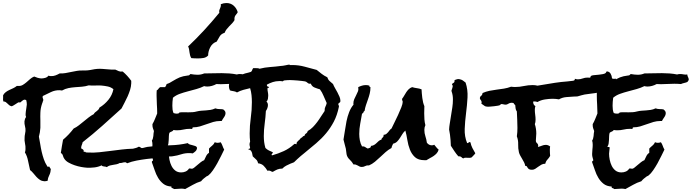

<svg xmlns="http://www.w3.org/2000/svg" viewBox="-45 -1150 4587 1273"><path d="M1261.7 -169.9Q1259.8 -155.3 1251.5 -147.5Q1243.2 -139.6 1232.4 -132.8Q1227.5 -133.8 1223.1 -134.3Q1218.8 -134.8 1213.9 -134.8Q1183.6 -135.7 1156.7 -127Q1129.9 -118.2 1101.6 -114.3Q1091.8 -112.3 1083.5 -112.8Q1075.2 -113.3 1066.4 -111.3Q1035.2 -106.4 1000 -103.5Q964.8 -100.6 929.7 -96.2Q894.5 -91.8 860.8 -85.4Q827.1 -79.1 797.9 -67.4Q794.9 -69.3 792 -71.8Q789.1 -74.2 785.2 -74.2Q775.4 -74.2 766.6 -71.3Q757.8 -68.4 749 -69.3Q739.3 -63.5 728 -61Q716.8 -58.6 705.6 -57.1Q694.3 -55.7 683.6 -52.7Q672.9 -49.8 663.1 -42Q655.3 -45.9 644 -46.4Q632.8 -46.9 628.9 -53.7Q606.4 -43 581.5 -40Q556.6 -37.1 531.2 -38.1Q514.6 -39.1 493.2 -43Q471.7 -46.9 450.2 -54.2Q428.7 -61.5 410.2 -71.8Q391.6 -82 381.8 -96.7Q375 -106.4 372.1 -118.2Q369.1 -129.9 358.4 -135.7Q361.3 -158.2 365.2 -179.7Q369.1 -201.2 373 -223.6Q392.6 -240.2 410.2 -258.8Q427.7 -277.3 443.4 -297.9Q461.9 -306.6 478 -319.3Q494.1 -332 510.3 -345.2Q526.4 -358.4 542.5 -371.1Q558.6 -383.8 577.1 -393.6Q580.1 -400.4 585.4 -404.8Q590.8 -409.2 596.7 -413.6Q602.5 -418 607.4 -423.3Q612.3 -428.7 614.3 -436.5Q648.4 -457 673.8 -488.3Q699.2 -519.5 707 -558.6Q690.4 -572.3 669.4 -576.7Q648.4 -581.1 626 -583Q606.4 -584 585.4 -583Q564.5 -582 543 -584Q521.5 -577.1 498.5 -575.2Q475.6 -573.2 453.1 -571.8Q430.7 -570.3 408.7 -565.9Q386.7 -561.5 366.2 -549.8Q362.3 -549.8 358.9 -550.8Q355.5 -551.8 351.6 -551.8Q320.3 -552.7 293 -539.6Q265.6 -526.4 239.3 -513.7Q237.3 -509.8 237.3 -507.8Q237.3 -502 239.7 -496.6Q242.2 -491.2 242.2 -485.4Q241.2 -484.4 241.2 -483.4Q241.2 -482.4 240.2 -481.4Q239.3 -476.6 237.8 -472.7Q236.3 -468.8 234.4 -463.9Q223.6 -432.6 222.7 -402.3Q221.7 -377 222.7 -352.5Q223.6 -328.1 222.7 -302.7Q220.7 -271.5 212.9 -244.1Q217.8 -220.7 221.7 -194.8Q225.6 -168.9 231.4 -143.6Q237.3 -118.2 245.6 -94.2Q253.9 -70.3 267.6 -48.8Q266.6 -46.9 268.6 -45.9Q270.5 -44.9 272.5 -44.9H280.3Q285.2 -44.9 284.2 -41Q286.1 -38.1 287.1 -35.6Q288.1 -33.2 291 -31.2Q293 -28.3 291 -23.4Q290 -3.9 281.2 12.7Q272.5 29.3 270.5 48.8Q258.8 51.8 249 51.8Q232.4 50.8 219.7 42.5Q207 34.2 196.3 22.5Q185.5 10.7 175.8 -1.5Q166 -13.7 154.3 -22.5Q147.5 -49.8 141.1 -83Q134.8 -116.2 120.1 -139.6Q124 -148.4 124 -161.1Q125 -180.7 120.6 -199.7Q116.2 -218.8 118.2 -238.3Q118.2 -249 120.6 -259.8Q123 -270.5 124 -281.2Q125 -297.9 120.6 -313.5Q116.2 -329.1 117.2 -345.7Q118.2 -353.5 120.6 -360.8Q123 -368.2 127.9 -374Q123 -385.7 125 -396.5Q126 -413.1 128.9 -427.7Q131.8 -442.4 132.8 -457Q132.8 -464.8 131.8 -472.2Q130.9 -479.5 128.9 -486.3L120.1 -489.3Q114.3 -489.3 108.9 -486.3Q103.5 -483.4 99.6 -479.5Q95.7 -475.6 92.8 -473.1Q89.8 -470.7 86.9 -470.7Q85 -470.7 82.5 -471.2Q80.1 -471.7 78.1 -471.7Q76.2 -471.7 70.8 -467.8Q65.4 -463.9 58.1 -459.5Q50.8 -455.1 43.9 -450.7Q37.1 -446.3 33.2 -445.3Q22.5 -447.3 16.1 -452.6Q9.8 -458 4.4 -463.4Q-1 -468.8 -6.8 -473.1Q-12.7 -477.5 -21.5 -476.6Q-24.4 -482.4 -24.9 -489.3Q-25.4 -496.1 -24.4 -502.9V-518.6Q-17.6 -531.2 -6.3 -539.6Q4.9 -547.9 17.6 -553.7L43 -565.4Q55.7 -571.3 66.4 -580.1H75.2Q92.8 -579.1 106 -586.9Q119.1 -594.7 130.9 -605Q142.6 -615.2 154.8 -626Q167 -636.7 181.6 -642.6Q192.4 -637.7 204.1 -634.3Q215.8 -630.9 228.5 -629.9Q241.2 -629.9 254.9 -633.8Q268.6 -637.7 276.4 -648.4Q281.2 -646.5 284.7 -646Q288.1 -645.5 293 -645.5Q307.6 -644.5 322.3 -649.9Q336.9 -655.3 350.6 -663.1Q370.1 -662.1 389.2 -665.5Q408.2 -668.9 427.2 -672.9Q446.3 -676.8 465.3 -680.2Q484.4 -683.6 503.9 -682.6Q536.1 -681.6 567.4 -688.5Q598.6 -695.3 630.9 -693.4Q653.3 -692.4 675.3 -689.9Q697.3 -687.5 719.7 -688.5Q732.4 -682.6 742.7 -678.2Q752.9 -673.8 768.6 -675.8Q799.8 -649.4 825.2 -614.3V-597.7Q824.2 -575.2 817.4 -553.7Q810.5 -532.2 801.3 -511.2Q792 -490.2 781.2 -470.2Q770.5 -450.2 760.7 -430.7Q697.3 -373 633.8 -316.4Q570.3 -259.8 502.9 -207Q501 -197.3 497.6 -189.5Q494.1 -181.6 493.2 -172.9Q493.2 -168 494.1 -165Q501 -163.1 506.3 -157.7Q511.7 -152.3 509.8 -143.6H518.6Q523.4 -143.6 523.4 -139.6L539.1 -138.7Q576.2 -136.7 613.3 -140.6Q650.4 -144.5 688 -149.4Q725.6 -154.3 762.7 -158.7Q799.8 -163.1 836.9 -164.1Q845.7 -167 855.5 -168.9Q865.2 -170.9 873 -176.8H876Q882.8 -176.8 886.2 -172.9Q889.6 -168.9 896.5 -168Q901.4 -168 906.7 -169.9Q912.1 -171.9 918 -172.9Q931.6 -176.8 946.8 -177.7Q961.9 -178.7 976.6 -180.7Q1033.2 -185.5 1088.9 -187Q1144.5 -188.5 1200.2 -201.2Q1205.1 -194.3 1213.9 -191.9Q1222.7 -189.5 1232.4 -187Q1242.2 -184.6 1250.5 -181.6Q1258.8 -178.7 1261.7 -169.9Z M1602.5 -621.1V-617.2Q1595.7 -615.2 1595.7 -607.4Q1585 -602.5 1573.2 -600.1Q1561.5 -597.7 1550.8 -592.8Q1540 -593.8 1528.8 -594.2Q1517.6 -594.7 1506.8 -594.7Q1477.5 -594.7 1448.2 -592.8Q1418.9 -590.8 1389.6 -592.8Q1376 -585 1359.9 -580.6Q1343.8 -576.2 1329.1 -576.2Q1317.4 -576.2 1308.6 -579.1Q1285.2 -567.4 1257.3 -559.6Q1229.5 -551.8 1201.2 -544.4Q1172.9 -537.1 1147 -527.8Q1121.1 -518.6 1101.6 -502Q1099.6 -488.3 1098.6 -475.1Q1097.7 -461.9 1097.7 -449.2Q1097.7 -435.5 1099.1 -423.8Q1100.6 -412.1 1105.5 -400.4Q1110.4 -398.4 1116.7 -397.5Q1123 -396.5 1127.9 -396.5Q1132.8 -396.5 1137.7 -397.9Q1142.6 -399.4 1144.5 -404.3Q1159.2 -406.2 1173.8 -405.8Q1188.5 -405.3 1203.1 -405.3Q1217.8 -405.3 1231.9 -406.2Q1246.1 -407.2 1259.8 -411.1Q1275.4 -415 1290.5 -416Q1305.7 -417 1320.3 -418Q1335 -418.9 1350.6 -421.4Q1366.2 -423.8 1382.8 -431.6Q1395.5 -426.8 1408.7 -426.8Q1421.9 -426.8 1434.6 -424.8Q1441.4 -419.9 1445.8 -414.1Q1450.2 -408.2 1450.2 -400.4Q1450.2 -386.7 1440.4 -373Q1430.7 -359.4 1424.8 -347.7H1414.1Q1390.6 -347.7 1368.7 -341.3Q1346.7 -335 1324.7 -326.7Q1302.7 -318.4 1280.8 -312Q1258.8 -305.7 1235.4 -305.7Q1231.4 -305.7 1231 -301.3Q1230.5 -296.9 1228.5 -294.9Q1223.6 -295.9 1213.9 -295.9Q1191.4 -295.9 1170.9 -291Q1150.4 -286.1 1128.9 -286.1Q1123 -286.1 1117.2 -286.6Q1111.3 -287.1 1105.5 -288.1Q1100.6 -280.3 1092.8 -277.8Q1085 -275.4 1078.1 -269.5Q1075.2 -260.7 1074.7 -248Q1074.2 -235.4 1073.7 -222.2Q1073.2 -209 1071.3 -197.3Q1069.3 -185.5 1063.5 -178.7Q1064.5 -173.8 1071.3 -175.3Q1078.1 -176.8 1078.1 -168.9Q1078.1 -160.2 1076.2 -150.4Q1074.2 -140.6 1074.2 -130.9Q1074.2 -112.3 1078.6 -90.3Q1083 -68.4 1092.3 -49.8Q1101.6 -31.2 1117.2 -19Q1132.8 -6.8 1156.2 -6.8Q1171.9 -6.8 1185.5 -12.7Q1199.2 -18.6 1208 -32.2L1212.9 -33.2Q1216.8 -33.2 1220.2 -32.2Q1223.6 -31.2 1227.5 -31.2Q1233.4 -31.2 1242.7 -38.6Q1252 -45.9 1263.2 -55.7Q1274.4 -65.4 1286.1 -74.7Q1297.9 -84 1308.6 -87.9Q1315.4 -101.6 1321.8 -115.2Q1328.1 -128.9 1340.8 -136.7V-165Q1350.6 -175.8 1361.8 -184.6Q1373 -193.4 1378.9 -207Q1383.8 -205.1 1388.2 -204.1Q1392.6 -203.1 1397.5 -203.1Q1402.3 -203.1 1407.7 -204.1Q1413.1 -205.1 1418 -207Q1425.8 -196.3 1430.2 -183.1Q1434.6 -169.9 1441.4 -158.2Q1432.6 -140.6 1420.9 -116.2Q1409.2 -91.8 1395.5 -67.4Q1381.8 -43 1366.7 -21Q1351.6 1 1336.9 12.7Q1334 15.6 1324.2 19.5Q1313.5 27.3 1304.7 34.7Q1295.9 42 1288.1 51.8Q1259.8 60.5 1233.9 75.2Q1208 89.8 1182.6 103.5Q1170.9 100.6 1157.2 100.6Q1145.5 100.6 1133.8 102.1Q1122.1 103.5 1108.4 103.5Q1104.5 98.6 1097.2 97.2Q1089.8 95.7 1091.8 86.9Q1058.6 85 1038.1 68.8Q1017.6 52.7 1003.4 29.3Q989.3 5.9 980.5 -21.5Q971.7 -48.8 961.9 -74.2V-77.1Q961.9 -82 965.8 -83Q969.7 -84 969.7 -88.9Q969.7 -90.8 968.8 -91.8Q965.8 -102.5 963.9 -110.4Q961.9 -118.2 961.9 -128.9Q961.9 -144.5 963.9 -159.7Q965.8 -174.8 965.8 -190.4Q965.8 -206.1 961.9 -217.8Q965.8 -222.7 968.3 -231Q970.7 -239.3 971.7 -248Q972.7 -256.8 973.1 -265.6Q973.6 -274.4 975.6 -281.2Q971.7 -292 968.8 -300.3Q965.8 -308.6 965.8 -320.3V-327.1Q975.6 -343.8 982.4 -361.3Q989.3 -378.9 997.1 -397.5V-400.4Q997.1 -428.7 995.1 -457Q993.2 -485.4 993.2 -513.7V-532.2Q993.2 -542 994.1 -550.8Q1002 -554.7 1005.9 -561.5Q1009.8 -568.4 1017.6 -572.3H1049.8L1055.7 -582Q1058.6 -586.9 1059.6 -592.8Q1070.3 -595.7 1080.6 -601.1Q1090.8 -606.4 1099.6 -612.3Q1113.3 -620.1 1124.5 -626.5Q1135.7 -632.8 1147 -637.2Q1158.2 -641.6 1170.9 -644.5Q1183.6 -647.5 1200.2 -649.4Q1208 -649.4 1210.4 -652.3Q1212.9 -655.3 1217.8 -659.2Q1229.5 -657.2 1241.2 -655.8Q1252.9 -654.3 1264.6 -654.3Q1288.1 -654.3 1308.6 -663.1Q1337.9 -663.1 1366.7 -664.1Q1395.5 -665 1424.8 -665Q1450.2 -665 1475.6 -663.1Q1501 -661.1 1525.4 -656.2Q1534.2 -659.2 1544.9 -659.2Q1556.6 -659.2 1568.8 -656.7Q1581.1 -654.3 1592.8 -656.2Q1593.8 -645.5 1598.1 -638.2Q1602.5 -630.9 1602.5 -621.1ZM1531.2 -1069.3Q1527.3 -1061.5 1522.9 -1056.6Q1518.6 -1051.8 1515.1 -1046.4Q1511.7 -1041 1510.3 -1034.2Q1508.8 -1027.3 1509.8 -1016.6Q1502.9 -1004.9 1493.7 -995.1Q1484.4 -985.4 1475.1 -976.1Q1465.8 -966.8 1457.5 -956.1Q1449.2 -945.3 1444.3 -932.6Q1421.9 -925.8 1411.6 -908.7Q1401.4 -891.6 1391.6 -874Q1363.3 -864.3 1349.1 -836.9Q1335 -809.6 1335 -782.2Q1322.3 -768.6 1303.7 -765.6Q1285.2 -762.7 1268.6 -762.7Q1256.8 -762.7 1245.6 -763.2Q1234.4 -763.7 1223.6 -764.6Q1217.8 -773.4 1215.3 -783.2Q1212.9 -793 1211.4 -803.2Q1210 -813.5 1208.5 -823.2Q1207 -833 1202.1 -841.8Q1257.8 -894.5 1309.1 -950.2Q1360.4 -1005.9 1409.2 -1065.4Q1408.2 -1068.4 1408.2 -1074.2Q1408.2 -1081.1 1410.6 -1086.4Q1413.1 -1091.8 1415 -1096.7Q1417 -1101.6 1418.5 -1107.4Q1419.9 -1113.3 1418.9 -1122.1Q1437.5 -1129.9 1456.1 -1129.9Q1484.4 -1129.9 1503.9 -1112.8Q1523.4 -1095.7 1531.2 -1069.3Z M2211.9 -481.4Q2211.9 -471.7 2205.1 -468.8Q2198.2 -465.8 2198.2 -457Q2198.2 -454.1 2200.2 -452.1Q2202.1 -450.2 2202.1 -446.3V-442.4Q2190.4 -385.7 2168.5 -343.8Q2146.5 -301.8 2117.2 -266.6Q2087.9 -231.4 2051.3 -200.2Q2014.6 -168.9 1972.7 -134.8Q1960.9 -125 1948.7 -115.2Q1936.5 -105.5 1925.8 -94.7L1904.3 -74.2Q1903.3 -73.2 1893.6 -69.8Q1883.8 -66.4 1881.8 -65.4Q1868.2 -59.6 1853 -51.8Q1837.9 -43.9 1827.1 -32.2Q1807.6 -32.2 1793.9 -26.4Q1780.3 -20.5 1763.7 -10.7Q1758.8 -10.7 1755.4 -12.7Q1752 -14.6 1748 -16.6Q1744.1 -18.6 1739.7 -19Q1735.4 -19.5 1728.5 -17.6Q1716.8 -37.1 1703.1 -50.8Q1689.5 -64.5 1666 -67.4Q1663.1 -84 1652.3 -93.3Q1641.6 -102.5 1630.9 -113.3Q1628.9 -119.1 1627.9 -127Q1627 -134.8 1624 -141.6Q1621.1 -148.4 1616.2 -153.3Q1611.3 -158.2 1602.5 -158.2Q1601.6 -164.1 1607.4 -164.1Q1613.3 -164.1 1613.3 -168.9Q1613.3 -174.8 1611.3 -180.7Q1609.4 -186.5 1609.4 -193.4Q1609.4 -198.2 1610.4 -202.1Q1611.3 -206.1 1613.3 -210.9Q1610.4 -237.3 1610.4 -264.6Q1610.4 -317.4 1617.7 -368.7Q1625 -419.9 1625 -472.7Q1625 -496.1 1622.6 -519.5Q1620.1 -543 1613.3 -565.4Q1590.8 -560.5 1568.4 -554.2Q1545.9 -547.9 1526.4 -537.1Q1515.6 -543.9 1503.4 -545.4Q1491.2 -546.9 1479.5 -550.8Q1472.7 -564.5 1472.7 -579.1Q1472.7 -592.8 1477.5 -605.5L1487.3 -630.9Q1510.7 -635.7 1533.7 -645.5Q1556.6 -655.3 1580.1 -663.1Q1587.9 -665 1600.1 -668Q1612.3 -670.9 1617.2 -672.9Q1624 -675.8 1626.5 -684.1Q1628.9 -692.4 1633.8 -698.2H1650.4Q1656.2 -698.2 1663.1 -697.8Q1669.9 -697.3 1675.8 -694.3Q1710.9 -703.1 1746.1 -705.6Q1781.2 -708 1818.4 -712.9Q1822.3 -712.9 1830.1 -713.9L1846.7 -716.8Q1855.5 -718.8 1862.8 -720.2Q1870.1 -721.7 1873 -721.7Q1876 -721.7 1876 -718.8H1892.6Q1934.6 -718.8 1974.6 -708L2054.7 -686.5Q2071.3 -672.9 2087.9 -660.2Q2104.5 -647.5 2125 -637.7Q2129.9 -622.1 2140.1 -612.8Q2150.4 -603.5 2163.1 -592.8Q2168 -580.1 2176.3 -565.9Q2184.6 -551.8 2192.4 -537.1Q2200.2 -522.5 2206.1 -508.3Q2211.9 -494.1 2211.9 -481.4ZM2121.1 -466.8Q2110.4 -489.3 2100.6 -513.7Q2090.8 -538.1 2076.2 -557.6Q2058.6 -562.5 2040.5 -569.8Q2022.5 -577.1 2015.6 -595.7Q2013.7 -594.7 2008.8 -594.7Q2000 -594.7 1993.2 -601.6Q1986.3 -608.4 1977.5 -610.4Q1969.7 -611.3 1956.5 -613.3Q1943.4 -615.2 1928.7 -616.2Q1914.1 -617.2 1899.9 -618.2Q1885.7 -619.1 1877.9 -619.1Q1870.1 -619.1 1861.8 -618.7Q1853.5 -618.2 1844.7 -617.2Q1836.9 -617.2 1835 -614.7Q1833 -612.3 1827.1 -610.4Q1822.3 -612.3 1816.4 -612.3H1804.7Q1784.2 -612.3 1764.2 -606Q1744.1 -599.6 1724.6 -588.9V-585Q1724.6 -577.1 1731.4 -576.2Q1738.3 -575.2 1739.3 -568.4Q1734.4 -568.4 1731.4 -567.9Q1728.5 -567.4 1728.5 -560.5Q1728.5 -550.8 1731 -539.1Q1733.4 -527.3 1733.4 -515.6Q1733.4 -506.8 1731.4 -495.1Q1729.5 -483.4 1721.7 -476.6Q1731.4 -467.8 1731.4 -453.1Q1731.4 -443.4 1727.5 -432.6Q1723.6 -421.9 1717.8 -414.1Q1715.8 -373 1710 -331.1Q1704.1 -289.1 1704.1 -248Q1704.1 -227.5 1706.5 -208Q1709 -188.5 1714.8 -168.9Q1725.6 -158.2 1737.8 -152.3Q1750 -146.5 1763.7 -140.6V-137.7Q1763.7 -134.8 1759.8 -131.8Q1755.9 -128.9 1755.9 -124Q1755.9 -120.1 1759.8 -120.1Q1800.8 -131.8 1836.9 -148.4Q1873 -165 1904.3 -193.4Q1907.2 -196.3 1910.2 -196.3Q1912.1 -196.3 1915.5 -195.3Q1918.9 -194.3 1921.9 -193.4L1920.9 -197.3Q1920.9 -203.1 1924.3 -208Q1927.7 -212.9 1932.6 -216.8L1942.4 -225.6Q1947.3 -230.5 1950.2 -235.4Q1958 -237.3 1961.4 -243.2Q1964.8 -249 1973.6 -249Q1975.6 -259.8 1984.4 -265.1Q1993.2 -270.5 1995.1 -281.2Q2014.6 -292 2029.8 -307.6Q2044.9 -323.2 2058.1 -340.8Q2071.3 -358.4 2083 -377.4Q2094.7 -396.5 2107.4 -414.1V-418Q2107.4 -433.6 2112.8 -443.4Q2118.2 -453.1 2121.1 -466.8Z M2863.3 -158.2Q2859.4 -143.6 2850.6 -133.8Q2841.8 -124 2830.6 -116.2Q2819.3 -108.4 2806.6 -102.1Q2793.9 -95.7 2782.2 -87.9H2769.5Q2728.5 -87.9 2706.5 -107.9Q2684.6 -127.9 2672.9 -157.7Q2661.1 -187.5 2655.8 -221.7Q2650.4 -255.9 2642.6 -284.2Q2630.9 -274.4 2623 -261.2Q2615.2 -248 2606.9 -235.4Q2598.6 -222.7 2588.4 -211.9Q2578.1 -201.2 2561.5 -197.3Q2558.6 -190.4 2555.2 -183.6Q2551.8 -176.8 2550.8 -168.9Q2529.3 -157.2 2511.7 -141.6Q2494.1 -126 2476.6 -109.4Q2459 -92.8 2440.9 -77.6Q2422.9 -62.5 2400.4 -52.7Q2399.4 -53.7 2396.5 -53.7Q2384.8 -53.7 2375 -48.3Q2365.2 -43 2353.5 -43Q2345.7 -43 2339.4 -45.9Q2333 -48.8 2326.7 -52.7Q2320.3 -56.6 2313.5 -58.6Q2306.6 -60.5 2298.8 -59.6Q2289.1 -77.1 2272.9 -92.3Q2256.8 -107.4 2252.9 -127Q2251 -135.7 2250.5 -145Q2250 -154.3 2248 -164.1Q2245.1 -178.7 2240.2 -193.8Q2235.4 -209 2232.4 -224.6Q2237.3 -251 2241.7 -282.7Q2246.1 -314.5 2252.4 -346.2Q2258.8 -377.9 2270 -406.7Q2281.2 -435.5 2298.8 -456.1L2297.9 -462.9Q2297.9 -478.5 2303.7 -492.2Q2309.6 -505.9 2316.4 -518.6Q2323.2 -531.2 2328.1 -543.9Q2333 -556.6 2330.1 -572.3Q2341.8 -578.1 2354.5 -582Q2367.2 -585.9 2380.9 -585.9Q2393.6 -585.9 2404.3 -582Q2402.3 -574.2 2411.1 -572.3V-569.3Q2411.1 -548.8 2406.2 -529.3Q2401.4 -509.8 2394.5 -490.7Q2387.7 -471.7 2381.3 -452.6Q2375 -433.6 2372.1 -414.1Q2368.2 -413.1 2366.7 -410.2Q2365.2 -407.2 2364.3 -404.3Q2363.3 -401.4 2361.3 -399.4Q2359.4 -397.5 2355.5 -397.5Q2349.6 -363.3 2343.3 -329.6Q2336.9 -295.9 2336.9 -261.7Q2336.9 -241.2 2340.8 -219.7Q2344.7 -198.2 2355.5 -178.7L2359.4 -179.7Q2370.1 -179.7 2376.5 -174.8Q2382.8 -169.9 2393.6 -165Q2401.4 -167 2408.2 -170.4Q2415 -173.8 2414.1 -182.6Q2426.8 -183.6 2435.5 -189Q2444.3 -194.3 2451.2 -201.2L2465.8 -214.8Q2473.6 -221.7 2484.4 -224.6Q2484.4 -230.5 2487.3 -233.4L2493.2 -239.3Q2496.1 -242.2 2497.6 -245.6Q2499 -249 2498 -255.9Q2509.8 -256.8 2516.1 -261.7Q2522.5 -266.6 2527.8 -272.9Q2533.2 -279.3 2538.1 -286.1Q2543 -293 2550.8 -297.9Q2557.6 -312.5 2569.8 -336.9Q2582 -361.3 2594.2 -387.7Q2606.4 -414.1 2615.7 -438Q2625 -461.9 2625 -474.6Q2625 -479.5 2622.6 -483.4Q2620.1 -487.3 2621.1 -492.2V-495.1Q2628.9 -504.9 2635.3 -516.6Q2641.6 -528.3 2648.9 -539.1Q2656.2 -549.8 2665 -558.6Q2673.8 -567.4 2687.5 -572.3Q2703.1 -567.4 2719.2 -565.4Q2735.4 -563.5 2750 -557.6Q2751 -533.2 2754.9 -501Q2758.8 -468.8 2768.6 -446.3Q2768.6 -433.6 2768.1 -421.9Q2767.6 -410.2 2767.6 -398.4Q2767.6 -378.9 2769 -358.4Q2770.5 -337.9 2775.4 -320.3Q2768.6 -305.7 2768.6 -289.1Q2768.6 -266.6 2775.4 -246.6Q2782.2 -226.6 2785.2 -204.1Q2797.9 -186.5 2818.4 -186.5Q2823.2 -186.5 2826.7 -187.5Q2830.1 -188.5 2834 -190.4Q2841.8 -181.6 2848.1 -173.3Q2854.5 -165 2863.3 -158.2Z M3106.4 -133.8Q3101.6 -126 3094.7 -119.6Q3087.9 -113.3 3082 -106.4Q3075.2 -103.5 3066.9 -103.5Q3058.6 -103.5 3051.3 -104Q3043.9 -104.5 3037.6 -104Q3031.2 -103.5 3027.3 -99.6Q3019.5 -101.6 3015.6 -106.9Q3011.7 -112.3 3002 -113.3Q2998 -114.3 2994.1 -113.3Q2979.5 -129.9 2967.3 -148.4Q2955.1 -167 2944.3 -183.6Q2943.4 -219.7 2938.5 -256.8Q2937.5 -265.6 2935.5 -274.4Q2933.6 -283.2 2932.6 -291Q2932.6 -300.8 2934.1 -310.1Q2935.5 -319.3 2936.5 -327.1Q2940.4 -355.5 2945.3 -382.8Q2950.2 -410.2 2954.1 -438.5Q2958 -463.9 2958 -491.7Q2958 -519.5 2949.2 -543.9L2948.2 -548.8Q2950.2 -556.6 2952.6 -562Q2955.1 -567.4 2956.1 -574.2Q2958 -585 2951.2 -589.8Q2954.1 -597.7 2960.9 -600.1Q2967.8 -602.5 2968.8 -611.3Q2969.7 -615.2 2968.8 -619.1Q2976.6 -622.1 2984.9 -624.5Q2993.2 -627 3001 -625Q3013.7 -623 3023.4 -616.7Q3033.2 -610.4 3042 -602.5Q3057.6 -555.7 3054.7 -503.4Q3051.8 -451.2 3044.9 -398.4Q3038.1 -345.7 3036.1 -295.4Q3034.2 -245.1 3051.8 -202.1L3053.7 -201.2Q3058.6 -200.2 3061.5 -204.6Q3064.5 -209 3069.3 -208Q3073.2 -206.1 3074.2 -206.1Q3078.1 -186.5 3086.9 -168.9Q3095.7 -151.4 3106.4 -133.8Z M4040 -627.9Q4036.1 -615.2 4027.3 -604.5L4010.7 -584Q4002.9 -574.2 3997.6 -563Q3992.2 -551.8 3994.1 -537.1Q3992.2 -537.1 3989.3 -537.6Q3986.3 -538.1 3984.4 -538.1Q3968.8 -538.1 3960.4 -530.8Q3952.1 -523.4 3938.5 -518.6Q3936.5 -524.4 3933.6 -529.8Q3930.7 -535.2 3924.8 -537.1Q3901.4 -532.2 3877.9 -529.8Q3854.5 -527.3 3831.1 -523.4Q3820.3 -521.5 3809.6 -518.1Q3798.8 -514.6 3787.1 -511.7Q3781.2 -509.8 3774.4 -510.3Q3767.6 -510.7 3760.7 -509.8Q3737.3 -508.8 3710 -506.3Q3682.6 -503.9 3661.1 -491.2Q3651.4 -493.2 3640.6 -494.1Q3629.9 -495.1 3619.1 -495.1Q3595.7 -495.1 3567.9 -490.7Q3540 -486.3 3518.6 -473.6Q3513.7 -475.6 3508.3 -476.6Q3502.9 -477.5 3496.1 -477.5Q3494.1 -477.5 3493.2 -477.1Q3492.2 -476.6 3490.2 -476.6Q3489.3 -467.8 3492.7 -459.5Q3496.1 -451.2 3504.9 -446.3Q3501 -435.5 3501 -422.9Q3501 -406.2 3503.4 -389.6Q3505.9 -373 3505.9 -356.4Q3505.9 -337.9 3501 -327.1Q3510.7 -297.9 3510.7 -264.6Q3510.7 -252.9 3509.3 -241.7Q3507.8 -230.5 3507.8 -217.8Q3507.8 -207 3515.6 -200.7Q3523.4 -194.3 3523.4 -183.6Q3523.4 -179.7 3521.5 -175.8Q3535.2 -178.7 3547.9 -184.1Q3560.5 -189.5 3574.2 -189.5Q3582 -189.5 3589.4 -186.5Q3596.7 -183.6 3602.5 -178.7Q3601.6 -173.8 3601.1 -168Q3600.6 -162.1 3600.6 -156.2Q3600.6 -145.5 3601.1 -136.2Q3601.6 -127 3602.5 -116.2Q3594.7 -102.5 3584.5 -91.8Q3574.2 -81.1 3570.3 -64.5Q3555.7 -64.5 3544.4 -58.1Q3533.2 -51.8 3523.4 -44.4Q3513.7 -37.1 3503.9 -30.8Q3494.1 -24.4 3482.4 -24.4Q3467.8 -24.4 3461.9 -28.8Q3456.1 -33.2 3453.1 -38.1Q3450.2 -43 3447.8 -46.9Q3445.3 -50.8 3437.5 -49.8Q3435.5 -62.5 3429.7 -73.7Q3423.8 -85 3417.5 -95.7Q3411.1 -106.4 3404.8 -117.7Q3398.4 -128.9 3395.5 -140.6Q3389.6 -166 3390.6 -193.4Q3391.6 -220.7 3381.8 -246.1Q3383.8 -259.8 3384.8 -273.9Q3385.7 -288.1 3385.7 -301.8Q3385.7 -329.1 3384.3 -356Q3382.8 -382.8 3381.8 -411.1Q3375 -419.9 3373.5 -431.2Q3372.1 -442.4 3371.1 -453.1Q3368.2 -456.1 3364.7 -459Q3361.3 -461.9 3360.4 -466.8Q3352.5 -468.8 3348.6 -468.8Q3335 -468.8 3325.7 -462.4Q3316.4 -456.1 3308.6 -456.1Q3300.8 -456.1 3293.9 -458Q3287.1 -460 3280.3 -460Q3274.4 -460 3273.9 -457.5Q3273.4 -455.1 3269.5 -453.1Q3266.6 -451.2 3255.9 -449.2Q3245.1 -447.3 3231.9 -445.8Q3218.8 -444.3 3206.5 -443.4Q3194.3 -442.4 3190.4 -442.4Q3174.8 -442.4 3166.5 -448.7Q3158.2 -455.1 3146.5 -462.9Q3148.4 -468.8 3148.4 -470.7Q3148.4 -480.5 3142.6 -486.8Q3136.7 -493.2 3136.7 -498Q3136.7 -508.8 3145 -514.6Q3153.3 -520.5 3154.3 -533.2Q3176.8 -543 3200.2 -547.9Q3223.6 -552.7 3248 -555.7Q3272.5 -558.6 3296.4 -562.5Q3320.3 -566.4 3343.8 -575.2Q3350.6 -574.2 3356.9 -573.7Q3363.3 -573.2 3370.1 -573.2Q3399.4 -573.2 3428.2 -579.6Q3457 -585.9 3487.3 -585.9Q3495.1 -585.9 3502.9 -585Q3510.7 -584 3518.6 -582Q3557.6 -587.9 3596.2 -594.7Q3634.8 -601.6 3675.8 -606.4Q3695.3 -608.4 3714.4 -609.9Q3733.4 -611.3 3752.9 -614.3Q3759.8 -615.2 3763.2 -617.7Q3766.6 -620.1 3766.6 -627.9Q3775.4 -624 3786.1 -624Q3802.7 -624 3818.4 -629.9Q3834 -635.7 3850.6 -635.7Q3854.5 -635.7 3857.4 -635.3Q3860.4 -634.8 3863.3 -634.8Q3870.1 -634.8 3870.6 -641.1Q3871.1 -647.5 3879.9 -649.4Q3886.7 -651.4 3899.4 -652.3Q3912.1 -653.3 3926.3 -654.8Q3940.4 -656.2 3952.6 -658.7Q3964.8 -661.1 3970.7 -666L3977.5 -676.8Q3995.1 -675.8 4003.4 -661.6Q4011.7 -647.5 4012.7 -630.9Q4016.6 -627 4023.9 -627.4Q4031.2 -627.9 4037.1 -627.9Z M4521.5 -621.1V-617.2Q4514.6 -615.2 4514.6 -607.4Q4503.9 -602.5 4492.2 -600.1Q4480.5 -597.7 4469.7 -592.8Q4459 -593.8 4447.8 -594.2Q4436.5 -594.7 4425.8 -594.7Q4396.5 -594.7 4367.2 -592.8Q4337.9 -590.8 4308.6 -592.8Q4294.9 -585 4278.8 -580.6Q4262.7 -576.2 4248 -576.2Q4236.3 -576.2 4227.5 -579.1Q4204.1 -567.4 4176.3 -559.6Q4148.4 -551.8 4120.1 -544.4Q4091.8 -537.1 4065.9 -527.8Q4040 -518.6 4020.5 -502Q4018.6 -488.3 4017.6 -475.1Q4016.6 -461.9 4016.6 -449.2Q4016.6 -435.5 4018.1 -423.8Q4019.5 -412.1 4024.4 -400.4Q4029.3 -398.4 4035.6 -397.5Q4042 -396.5 4046.9 -396.5Q4051.8 -396.5 4056.6 -397.9Q4061.5 -399.4 4063.5 -404.3Q4078.1 -406.2 4092.8 -405.8Q4107.4 -405.3 4122.1 -405.3Q4136.7 -405.3 4150.9 -406.2Q4165 -407.2 4178.7 -411.1Q4194.3 -415 4209.5 -416Q4224.6 -417 4239.3 -418Q4253.9 -418.9 4269.5 -421.4Q4285.2 -423.8 4301.8 -431.6Q4314.5 -426.8 4327.6 -426.8Q4340.8 -426.8 4353.5 -424.8Q4360.4 -419.9 4364.7 -414.1Q4369.1 -408.2 4369.1 -400.4Q4369.1 -386.7 4359.4 -373Q4349.6 -359.4 4343.8 -347.7H4333Q4309.6 -347.7 4287.6 -341.3Q4265.6 -335 4243.7 -326.7Q4221.7 -318.4 4199.7 -312Q4177.7 -305.7 4154.3 -305.7Q4150.4 -305.7 4149.9 -301.3Q4149.4 -296.9 4147.5 -294.9Q4142.6 -295.9 4132.8 -295.9Q4110.4 -295.9 4089.8 -291Q4069.3 -286.1 4047.9 -286.1Q4042 -286.1 4036.1 -286.6Q4030.3 -287.1 4024.4 -288.1Q4019.5 -280.3 4011.7 -277.8Q4003.9 -275.4 3997.1 -269.5Q3994.1 -260.7 3993.7 -248Q3993.2 -235.4 3992.7 -222.2Q3992.2 -209 3990.2 -197.3Q3988.3 -185.5 3982.4 -178.7Q3983.4 -173.8 3990.2 -175.3Q3997.1 -176.8 3997.1 -168.9Q3997.1 -160.2 3995.1 -150.4Q3993.2 -140.6 3993.2 -130.9Q3993.2 -112.3 3997.6 -90.3Q4002 -68.4 4011.2 -49.8Q4020.5 -31.2 4036.1 -19Q4051.8 -6.8 4075.2 -6.8Q4090.8 -6.8 4104.5 -12.7Q4118.2 -18.6 4127 -32.2L4131.8 -33.2Q4135.7 -33.2 4139.2 -32.2Q4142.6 -31.2 4146.5 -31.2Q4152.3 -31.2 4161.6 -38.6Q4170.9 -45.9 4182.1 -55.7Q4193.4 -65.4 4205.1 -74.7Q4216.8 -84 4227.5 -87.9Q4234.4 -101.6 4240.7 -115.2Q4247.1 -128.9 4259.8 -136.7V-165Q4269.5 -175.8 4280.8 -184.6Q4292 -193.4 4297.9 -207Q4302.7 -205.1 4307.1 -204.1Q4311.5 -203.1 4316.4 -203.1Q4321.3 -203.1 4326.7 -204.1Q4332 -205.1 4336.9 -207Q4344.7 -196.3 4349.1 -183.1Q4353.5 -169.9 4360.4 -158.2Q4351.6 -140.6 4339.8 -116.2Q4328.1 -91.8 4314.5 -67.4Q4300.8 -43 4285.6 -21Q4270.5 1 4255.9 12.7Q4252.9 15.6 4243.2 19.5Q4232.4 27.3 4223.6 34.7Q4214.8 42 4207 51.8Q4178.7 60.5 4152.8 75.2Q4127 89.8 4101.6 103.5Q4089.8 100.6 4076.2 100.6Q4064.5 100.6 4052.7 102.1Q4041 103.5 4027.3 103.5Q4023.4 98.6 4016.1 97.2Q4008.8 95.7 4010.7 86.9Q3977.5 85 3957 68.8Q3936.5 52.7 3922.4 29.3Q3908.2 5.9 3899.4 -21.5Q3890.6 -48.8 3880.9 -74.2V-77.1Q3880.9 -82 3884.8 -83Q3888.7 -84 3888.7 -88.9Q3888.7 -90.8 3887.7 -91.8Q3884.8 -102.5 3882.8 -110.4Q3880.9 -118.2 3880.9 -128.9Q3880.9 -144.5 3882.8 -159.7Q3884.8 -174.8 3884.8 -190.4Q3884.8 -206.1 3880.9 -217.8Q3884.8 -222.7 3887.2 -231Q3889.6 -239.3 3890.6 -248Q3891.6 -256.8 3892.1 -265.6Q3892.6 -274.4 3894.5 -281.2Q3890.6 -292 3887.7 -300.3Q3884.8 -308.6 3884.8 -320.3V-327.1Q3894.5 -343.8 3901.4 -361.3Q3908.2 -378.9 3916 -397.5V-400.4Q3916 -428.7 3914.1 -457Q3912.1 -485.4 3912.1 -513.7V-532.2Q3912.1 -542 3913.1 -550.8Q3920.9 -554.7 3924.8 -561.5Q3928.7 -568.4 3936.5 -572.3H3968.8L3974.6 -582Q3977.5 -586.9 3978.5 -592.8Q3989.3 -595.7 3999.5 -601.1Q4009.8 -606.4 4018.6 -612.3Q4032.2 -620.1 4043.5 -626.5Q4054.7 -632.8 4065.9 -637.2Q4077.1 -641.6 4089.8 -644.5Q4102.5 -647.5 4119.1 -649.4Q4127 -649.4 4129.4 -652.3Q4131.8 -655.3 4136.7 -659.2Q4148.4 -657.2 4160.2 -655.8Q4171.9 -654.3 4183.6 -654.3Q4207 -654.3 4227.5 -663.1Q4256.8 -663.1 4285.6 -664.1Q4314.5 -665 4343.8 -665Q4369.1 -665 4394.5 -663.1Q4419.9 -661.1 4444.3 -656.2Q4453.1 -659.2 4463.9 -659.2Q4475.6 -659.2 4487.8 -656.7Q4500 -654.3 4511.7 -656.2Q4512.7 -645.5 4517.1 -638.2Q4521.5 -630.9 4521.5 -621.1Z"/></svg>

Font: RockSalt
Style: Regular
Weight: 400
Designer: Squid
Foundry: Font Diner, Inc DBA Sideshow
Version: Version 1.000